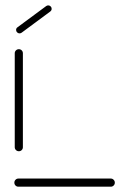

<svg xmlns="http://www.w3.org/2000/svg" viewBox="-20 -704 477 724"><path d="M413 -15.2Q413 -8.9 408.5 -4.4Q404.1 0 397.8 0H49.3Q43 0 38.5 -4.4Q34.1 -8.9 34.1 -15.2Q34.1 -21.5 38.5 -26.1Q43 -30.7 49.3 -30.7H397.8Q404.1 -30.7 408.5 -26.1Q413 -21.5 413 -15.2ZM51.1 -133.7Q44.8 -133.7 40.2 -138.1Q35.6 -142.6 35.6 -148.9V-503.3Q35.6 -509.6 40.2 -514.1Q44.8 -518.5 51.1 -518.5Q57.4 -518.5 61.9 -514.1Q66.3 -509.6 66.3 -503.3V-148.9Q66.3 -142.6 61.9 -138.1Q57.4 -133.7 51.1 -133.7ZM53.7 -578.1Q48.5 -578.1 44.6 -581.9Q40.7 -585.6 40.7 -591.1Q40.7 -597.4 45.9 -601.1L154.1 -681.1Q158.1 -683.7 161.9 -683.7Q167 -683.7 170.9 -680Q174.8 -676.3 174.8 -670.7Q174.8 -664.8 169.6 -660.7L61.5 -580.7Q57.8 -578.1 53.7 -578.1Z"/></svg>

Font: 26F Galaxy Sans Ultra Light
Style: Regular
Weight: 200
Designer: C₂₉H₂₅N₃O₅
Version: Version 1.100